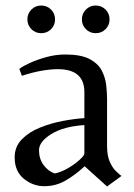

<svg xmlns="http://www.w3.org/2000/svg" viewBox="-20 -661 484 694"><path d="M367 13 286 -60Q250 -27 215.5 -7.5Q181 12 140 12Q99 12 66 -15Q33 -42 33 -92Q33 -131 59 -157.5Q85 -184 125 -200Q165 -216 208 -224Q251 -232 285 -234V-328Q285 -411 189 -411Q164 -411 131.5 -405.5Q99 -400 59 -387L50 -412Q61 -421 87 -433Q113 -445 147 -454.5Q181 -464 216 -464Q273 -464 304 -447.5Q335 -431 348 -405.5Q361 -380 364 -352.5Q367 -325 367 -303V-133Q367 -99 376.5 -77Q386 -55 398.5 -43Q411 -31 419 -25ZM178 -34Q202 -39 226.5 -53.5Q251 -68 268 -83.5Q285 -99 285 -106V-209Q210 -204 165.5 -176.5Q121 -149 121 -118Q121 -87 137.5 -64.5Q154 -42 178 -34ZM326 -541Q305 -541 290.5 -555.5Q276 -570 276 -591Q276 -612 290.5 -626.5Q305 -641 326 -641Q347 -641 361.5 -626.5Q376 -612 376 -591Q376 -570 361.5 -555.5Q347 -541 326 -541ZM129 -541Q108 -541 93.5 -555.5Q79 -570 79 -591Q79 -612 93.5 -626.5Q108 -641 129 -641Q150 -641 164.5 -626.5Q179 -612 179 -591Q179 -570 164.5 -555.5Q150 -541 129 -541Z"/></svg>

Font: Belleza
Style: Regular
Weight: 400
Designer: Eduardo Rodriguez Tunni
Foundry: Eduardo Rodriguez Tunni
Version: Version 1.003; ttfautohint (v1.8.4.7-5d5b)